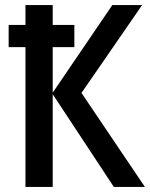

<svg xmlns="http://www.w3.org/2000/svg" viewBox="-20 -734 589 754"><path d="M14 -549V-636H272V-549ZM549 0H427L187 -364V0H80V-714H187V-370L421 -714H538L300 -369Z"/></svg>

Font: Noto Sans Display SemiCondensed Medium
Style: Regular
Weight: 500
Width: 4
Designer: Monotype Design Team
Foundry: Monotype Imaging Inc.
Version: Version 2.003